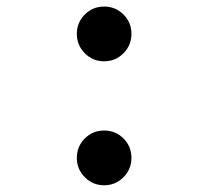

<svg xmlns="http://www.w3.org/2000/svg" viewBox="-20 -547 626 577"><path d="M293 9.8Q258.8 9.8 234.9 -14.4Q210.9 -38.6 210.9 -72.3Q210.9 -106.9 234.9 -130.9Q258.8 -154.8 293 -154.8Q327.1 -154.8 351.1 -130.9Q375 -106.9 375 -72.3Q375 -38.6 351.1 -14.4Q327.1 9.8 293 9.8ZM293 -362.8Q258.8 -362.8 234.9 -387Q210.9 -411.1 210.9 -445.3Q210.9 -479.5 234.9 -503.4Q258.8 -527.3 293 -527.3Q327.1 -527.3 351.1 -503.4Q375 -479.5 375 -445.3Q375 -411.1 351.1 -387Q327.1 -362.8 293 -362.8Z"/></svg>

Font: CaskaydiaCove NFP SemiBold
Style: Regular
Weight: 600
Designer: Aaron Bell
Foundry: Saja Typeworks
Version: Version 2111.001; VTT 6.35;Nerd Fonts 3.1.1